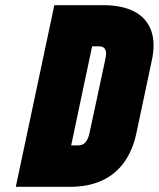

<svg xmlns="http://www.w3.org/2000/svg" viewBox="-20 -722 613 742"><path d="M379 -702H190L41 0H250Q321 0 373.5 -24Q426 -48 459.5 -94.5Q493 -141 507 -207L566 -485Q582 -557 563.5 -605.5Q545 -654 498 -678Q451 -702 379 -702ZM280 -160H255L336 -543H363Q375 -543 381.5 -537.5Q388 -532 389.5 -521Q391 -510 387 -493L326 -208Q323 -195 319 -186Q315 -177 309.5 -171Q304 -165 296.5 -162.5Q289 -160 280 -160Z"/></svg>

Font: Advent Pro Black
Style: Italic
Weight: 900
Italic angle: -12°
Version: Version 3.000